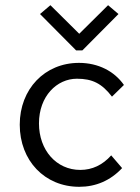

<svg xmlns="http://www.w3.org/2000/svg" viewBox="-20 -708 540 739"><path d="M174 -688 134 -654 273 -514H297L436 -654L396 -688L285 -578ZM285 11C349 11 405 -13 450 -61L408 -110C375 -73 335 -54 289 -54C197 -54 130 -130 130 -233C130 -338 199 -405 276 -405C335 -405 372 -387 411 -336L457 -381C420 -434 358 -466 284 -466C152 -466 56 -365 56 -228C56 -90 152 11 285 11Z"/></svg>

Font: Inconsolata
Style: Regular
Weight: 400
Monospace: yes
Designer: Raph Levien, Cyreal, Brenton Simpson
Foundry: Raph Levien, Cyreal, Google
Version: Version 3.100